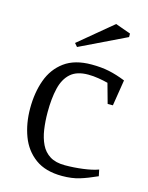

<svg xmlns="http://www.w3.org/2000/svg" viewBox="-109 -770 656 849"><g transform="rotate(15 219.0 -345.5)"><path d="M258 10Q182 10 135 -24.5Q88 -59 66.5 -116.5Q45 -174 45 -243Q45 -315 66 -373Q87 -431 134 -465.5Q181 -500 258 -500Q303 -500 338.5 -492.5Q374 -485 414 -469L395 -350H371L346 -440Q327 -445 302.5 -449Q278 -453 255 -453Q203 -453 174.5 -427.5Q146 -402 135 -355.5Q124 -309 124 -246Q124 -204 129.5 -167Q135 -130 149 -101Q163 -72 189.5 -55.5Q216 -39 258 -39Q299 -39 341 -44.5Q383 -50 410 -60L416 -31Q372 -11 337.5 -0.5Q303 10 258 10ZM175 -558 162 -573 316 -701 386 -676V-660Z"/></g></svg>

Font: Manuale Light
Style: Regular
Weight: 300
Designer: Eduardo Tunni / Pablo Cosgaya
Foundry: Eduardo Tunni / Pablo Cosgaya
Version: Version 1.002